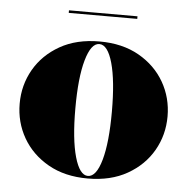

<svg xmlns="http://www.w3.org/2000/svg" viewBox="-46 -614 662 670"><g transform="rotate(5 285.0 -279.5)"><path d="M169 -569H409V-560H169ZM26 -230Q26 -295 57.2 -349.5Q88.5 -404 146.5 -437Q204.5 -470 285 -470Q365.5 -470 423.5 -437Q481.5 -404 512.8 -349.5Q544 -295 544 -230Q544 -165 512.8 -110.5Q481.5 -56 423.5 -23Q365.5 10 285 10Q204.5 10 146.5 -23Q88.5 -56 57.2 -110.5Q26 -165 26 -230ZM221 -230Q221 -122 238.5 -60.5Q256 1 285 1Q314.5 1 331.8 -60.5Q349 -122 349 -230Q349 -338 331.8 -399.5Q314.5 -461 285 -461Q256 -461 238.5 -399.5Q221 -338 221 -230Z"/></g></svg>

Font: Bodoni* 24pt Fatface
Style: Regular
Weight: 900
Version: Version 2.3